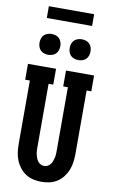

<svg xmlns="http://www.w3.org/2000/svg" viewBox="-118 -1187 736 1253"><g transform="rotate(10 250.0 -560.5)"><path d="M250 8Q223 8 196 2Q169 -4 146 -19Q123 -34 106 -56Q89 -78 79 -103.5Q69 -129 65.5 -156Q62 -183 62 -210V-630H31V-735H217V-630H186V-210Q186 -198 186.5 -186Q187 -174 190 -162Q193 -150 197 -139Q201 -128 208.5 -118Q216 -108 227 -102.5Q238 -97 250 -97Q262 -97 273 -102.5Q284 -108 291.5 -118Q299 -128 303 -139Q307 -150 310 -162Q313 -174 313.5 -186Q314 -198 314 -210V-630H283V-735H469V-630H438V-210Q438 -183 434.5 -156Q431 -129 421 -103.5Q411 -78 394 -56Q377 -34 354 -19Q331 -4 304 2Q277 8 250 8ZM350 -816Q336 -816 322.5 -820.5Q309 -825 299.5 -834.5Q290 -844 285.5 -857.5Q281 -871 281 -885Q281 -899 285.5 -912.5Q290 -926 299.5 -935.5Q309 -945 322.5 -949.5Q336 -954 350 -954Q364 -954 377.5 -949.5Q391 -945 400.5 -935.5Q410 -926 414.5 -912.5Q419 -899 419 -885Q419 -871 414.5 -857.5Q410 -844 400.5 -834.5Q391 -825 377.5 -820.5Q364 -816 350 -816ZM150 -816Q136 -816 122.5 -820.5Q109 -825 99.5 -834.5Q90 -844 85.5 -857.5Q81 -871 81 -885Q81 -899 85.5 -912.5Q90 -926 99.5 -935.5Q109 -945 122.5 -949.5Q136 -954 150 -954Q164 -954 177.5 -949.5Q191 -945 200.5 -935.5Q210 -926 214.5 -912.5Q219 -899 219 -885Q219 -871 214.5 -857.5Q210 -844 200.5 -834.5Q191 -825 177.5 -820.5Q164 -816 150 -816ZM100 -1051V-1129H400V-1051Z"/></g></svg>

Font: Iosevka Curly Slab Extrabold
Style: Regular
Weight: 800
Monospace: yes
Designer: Belleve Invis
Foundry: Belleve Invis
Version: Version 22.1.2; ttfautohint (v1.8.4)